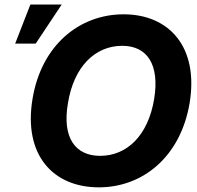

<svg xmlns="http://www.w3.org/2000/svg" viewBox="-20 -799 851 829"><path d="M798.7 -353.7C838.8 -595.9 710.6 -737.2 513.5 -737.2C323.9 -737.2 158.7 -605.1 120.4 -371.8C80.3 -130.3 208.5 9.9 407 9.9C595.2 9.9 759.2 -120.4 798.7 -353.7ZM45.5 -610.8H134.2L246.4 -779.5H111.2ZM273.4 -353.7C298.7 -511.4 390.6 -601.2 507.8 -601.2C614.7 -601.2 670.1 -521.3 645.6 -371.8C619.7 -214.1 528.4 -126.1 412.3 -126.1C306.1 -126.1 247.2 -203.5 273.4 -353.7Z"/></svg>

Font: Magic Ui Pro
Style: Bold Italic
Weight: 700
Italic angle: -9.39999°
Designer: Stefan Endress, Andreas Faust
Version: Version 1.000;FEAKit 1.0